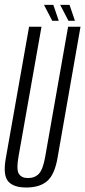

<svg xmlns="http://www.w3.org/2000/svg" viewBox="-31 -788 361 812"><path d="M80 5Q136.5 5 168 -21.8Q199.5 -48.5 212 -118.5L309.5 -675H257L160.5 -127Q151 -72 133.8 -53.5Q116.5 -35 87.5 -35Q59.5 -35 48.5 -53.5Q37.5 -72 47.5 -127L144.5 -675H92L-6.5 -118.5Q-19 -48.5 3 -21.8Q25 5 80 5ZM258.5 -700H286L263 -767.5H223.5ZM190 -700H217.5L194.5 -767.5H155Z"/></svg>

Font: Anybody ExtraCondensed Light
Style: Italic
Weight: 300
Width: 2
Italic angle: -10°
Version: Version 1.113;gftools[0.9.25]